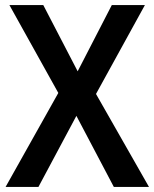

<svg xmlns="http://www.w3.org/2000/svg" viewBox="-20 -827 606 754"><path d="M565 -93H427L280 -372L131 -93H2L209 -462L17 -807H150L285 -547L419 -807H549L357 -458Z"/></svg>

Font: Noto Sans Telugu UI SemiCondensed SemiBold
Style: Regular
Weight: 600
Width: 4
Designer: Jelle Bosma - Monotype Design Team
Foundry: Monotype Imaging Inc.
Version: Version 2.005; ttfautohint (v1.8.4.7-5d5b)